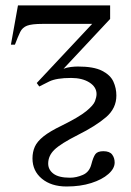

<svg xmlns="http://www.w3.org/2000/svg" viewBox="-20 -467 482 704"><path d="M406.7 -116.7Q406.7 -69.8 368.9 -37.4Q331.1 -4.9 265.6 27.8Q202.6 59.6 179.7 81.8Q156.7 104 156.7 132.8Q156.7 155.3 176 169.9Q195.3 184.6 236.8 184.6Q259.8 184.6 283.7 174.3Q307.6 164.1 314.9 135.7Q321.8 108.9 329.8 98.1Q337.9 87.4 358.9 87.4Q381.8 87.4 391.1 99.6Q400.4 111.8 400.4 128.9Q400.4 150.9 377.4 171.1Q354.5 191.4 314.7 204.1Q274.9 216.8 224.1 216.8Q168 216.8 133.5 188.2Q99.1 159.7 99.1 113.8Q99.1 90.3 107.7 71Q116.2 51.8 139.4 33.2Q162.6 14.6 206.1 -6.3Q269.5 -37.6 296.1 -59.3Q322.8 -81.1 328.4 -96.2Q334 -111.3 334 -122.1Q334 -147.9 307.9 -164.6Q281.7 -181.2 240.7 -181.2Q187 -181.2 160.4 -168.2Q133.8 -155.3 124 -149.9L114.7 -162.6L317.9 -379.4H135.7Q96.7 -379.4 79.3 -372.8Q62 -366.2 54 -349.6Q45.9 -333 34.7 -303.2H20L45.9 -447.3H383.8V-397.5L212.9 -214.8Q225.1 -219.7 240 -221.4Q254.9 -223.1 265.6 -223.1Q323.7 -223.1 354.2 -207.5Q384.8 -191.9 395.8 -167.7Q406.7 -143.6 406.7 -116.7Z"/></svg>

Font: BabelStone Roman
Style: Regular
Weight: 400
Designer: Walt Agee, Victor Gaultney, Peter Martin, Debbi Hosken, Becca Hirsbrunner (SIL); Andrew West (BabelStone)
Foundry: BabelStone
Version: Version 16.000